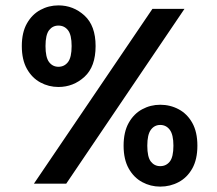

<svg xmlns="http://www.w3.org/2000/svg" viewBox="-20 -682 804 713"><path d="M197 -359Q161 -359 130 -375.8Q99 -392.5 80 -426.2Q61 -460 61 -511Q61 -561.5 80 -595Q99 -628.5 130 -645.2Q161 -662 197 -662Q252.5 -662 293.8 -624.2Q335 -586.5 335 -511Q335 -434.5 293.8 -396.8Q252.5 -359 197 -359ZM106 0 546 -649H665L226 0ZM197 -434Q219 -434 232.5 -451.5Q246 -469 246 -511Q246 -552.5 232.5 -569.8Q219 -587 197 -587Q175.5 -587 162.2 -569.8Q149 -552.5 149 -511Q149 -469 162.2 -451.5Q175.5 -434 197 -434ZM575 11Q539 11 508 -5.8Q477 -22.5 458 -56.2Q439 -90 439 -141Q439 -192 458 -225.8Q477 -259.5 508 -276.2Q539 -293 575 -293Q612 -293 643.5 -276.2Q675 -259.5 694 -225.8Q713 -192 713 -141Q713 -90 694 -56.2Q675 -22.5 643.5 -5.8Q612 11 575 11ZM575 -65Q597 -65 610.5 -82Q624 -99 624 -141Q624 -182 610.5 -200Q597 -218 575 -218Q553.5 -218 540.2 -200Q527 -182 527 -141Q527 -99 540.2 -82Q553.5 -65 575 -65Z"/></svg>

Font: Karla
Style: Bold
Weight: 700
Designer: Jonathan Pinhorn
Version: Version 2.004; ttfautohint (v1.8.4.7-5d5b);gftools[0.9.33]